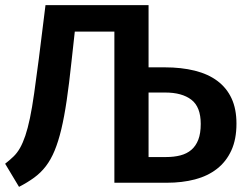

<svg xmlns="http://www.w3.org/2000/svg" viewBox="-20 -711 960 747"><path d="M0 -74Q18 -88 32.5 -102Q47 -116 58 -135.5Q69 -155 78.5 -183Q88 -211 96.5 -251.5Q105 -292 113 -348.5Q121 -405 131 -482L157 -691H558V-449H621Q686 -449 738 -436Q790 -423 826 -396Q862 -369 881 -328Q900 -287 900 -230Q900 -169 880 -125.5Q860 -82 824 -54Q788 -26 738.5 -13Q689 0 629 0H425V-588H271L258 -470Q249 -385 239.5 -320.5Q230 -256 218.5 -208Q207 -160 192.5 -125Q178 -90 158.5 -64.5Q139 -39 113 -20Q87 -1 54 16ZM761 -229Q761 -295 724.5 -323Q688 -351 623 -351H558V-100H626Q657 -100 682 -106.5Q707 -113 724.5 -128Q742 -143 751.5 -167.5Q761 -192 761 -229Z"/></svg>

Font: Qnwhxotralxmqkhsjrfbfhwcoqn
Style: Regular
Weight: 500
Designer: Carrois Corporate & Edenspiekermann
Foundry: Carrois Corporate GbR & Edenspiekermann AG
Version: Version 2.001